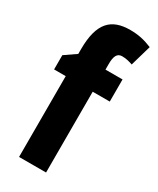

<svg xmlns="http://www.w3.org/2000/svg" viewBox="-196 -826 731 887"><g transform="rotate(30 169.5 -382.5)"><path d="M305 -431V-549H214V-579C214 -620 224 -641 250 -641C270 -641 287 -637 307 -630L339 -741C300 -757 267 -765 222 -765C122 -765 69 -715 69 -574V-549L8 -507V-431H70V0H214V-431Z"/></g></svg>

Font: Noto Sans Gujarati UI ExtraCondensed ExtraBold
Style: Regular
Weight: 800
Width: 2
Designer: Jelle Bosma - Monotype Design Team, Universal Thirst
Foundry: Monotype Imaging Inc.
Version: Version 2.106